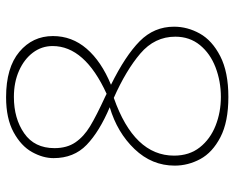

<svg xmlns="http://www.w3.org/2000/svg" viewBox="-88 -652 752 615"><g transform="rotate(-90 287.5 -344.0)"><path d="M510 -162Q510 -119 488 -79.5Q466 -40 415.5 -14Q365 12 285 12Q205 12 156 -13.5Q107 -39 86 -78Q65 -117 65 -160Q65 -233 118 -288.5Q171 -344 252 -368Q174 -401 131.5 -442Q89 -483 89 -548Q89 -582 108.5 -617Q128 -652 172 -676Q216 -700 284 -700Q379 -700 429.5 -657.5Q480 -615 480 -550Q480 -489 439.5 -442Q399 -395 324 -364Q417 -318 463.5 -272Q510 -226 510 -162ZM287 -382 295 -378Q448 -448 448 -551Q448 -586 427 -614Q406 -642 369 -658.5Q332 -675 285 -675Q216 -675 168.5 -642Q121 -609 121 -545Q121 -505 139.5 -478Q158 -451 191 -431Q224 -411 287 -382ZM478 -158Q478 -224 424 -270Q370 -316 282 -355Q97 -290 97 -162Q97 -113 123.5 -79.5Q150 -46 193 -29Q236 -12 285 -12Q335 -12 379.5 -29Q424 -46 451 -79Q478 -112 478 -158Z"/></g></svg>

Font: Arima Madurai Thin
Style: Regular
Weight: 250
Designer: Joana Correia and Natanael Gama
Foundry: NDISCOVER
Version: Version 1.020; ttfautohint (v1.5) -l 7 -r 28 -G 50 -x 13 -D 